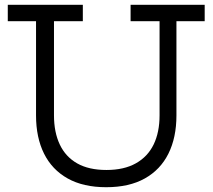

<svg xmlns="http://www.w3.org/2000/svg" viewBox="-20 -772 888 802"><path d="M525.5 -752H835V-683.5H717V-290Q717 -197.5 683.5 -130.2Q650 -63 584.8 -26.5Q519.5 10 423.5 10Q328 10 262.8 -26.5Q197.5 -63 164 -130.2Q130.5 -197.5 130.5 -290V-683.5H12.5V-752H326V-683.5H205.5V-290Q205.5 -219.5 229.8 -168.2Q254 -117 302.5 -89.5Q351 -62 424.5 -62Q498 -62 547.5 -89.8Q597 -117.5 621.8 -168.5Q646.5 -219.5 646.5 -290V-683.5H525.5Z"/></svg>

Font: Hepta Slab ExtraLight
Style: Regular
Weight: 400
Version: Version 1.102